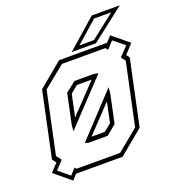

<svg xmlns="http://www.w3.org/2000/svg" viewBox="-130 -792 845 922"><g transform="rotate(-20 292.5 -331.0)"><path d="M87 26.5 3.5 -43 41 -83 25.5 -103 96.5 -437 221 -540H463.5H466L492 -568.5L575.5 -500L532 -453L544.5 -437L473.5 -103L349 0H111.5L109 2.5ZM241.5 -141.5H309.5L347 -172L369 -275.5ZM86 0.5 114 -30 121.5 -21.5H344L453.5 -111.5L521 -428.5L504 -450L548.5 -497.5L492.5 -542.5L459 -506L450 -518.5H228L116.5 -428.5L49.5 -112.5L69.5 -87L30.5 -45ZM221 -119 200.5 -123.5 400 -337 397.5 -307 366.5 -160.5 316 -119ZM169 -195.5 172 -228.5 204 -380 256 -421H354L377 -416.5ZM199 -255 336 -399H260.5L223 -368ZM291.5 -556 441.5 -688H585L415 -556ZM337 -573.5H411L535 -670.5H447.5Z"/></g></svg>

Font: Tourney ExtraLight
Style: Italic
Weight: 250
Italic angle: -12°
Version: Version 1.015